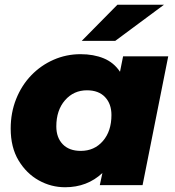

<svg xmlns="http://www.w3.org/2000/svg" viewBox="-20 -779 735 808"><path d="M254 9Q195 9 143 -20Q91 -49 58 -104Q25 -159 25 -238Q25 -305 48 -362.5Q71 -420 111.5 -462Q152 -504 205.5 -527.5Q259 -551 319 -551Q374 -551 416.5 -533.5Q459 -516 485 -477L498 -542H688L580 0H400L411 -51Q347 9 254 9ZM320 -144Q377 -144 413 -185.5Q449 -227 449 -295Q449 -342 422 -370.5Q395 -399 346 -399Q290 -399 253.5 -357Q217 -315 217 -247Q217 -200 244 -172Q271 -144 320 -144ZM324 -607 474 -759H670L465 -607Z"/></svg>

Font: Montserrat ExtraBold
Style: Italic
Weight: 800
Italic angle: -11.3°
Designer: Julieta Ulanovsky
Foundry: Julieta Ulanovsky
Version: Version 9.000; ttfautohint (v1.8.4.7-5d5b)